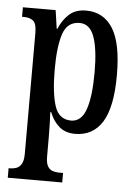

<svg xmlns="http://www.w3.org/2000/svg" viewBox="-55 -588 612 864"><g transform="rotate(5 251.5 -156.0)"><path d="M13 234V191H20Q35 191 48.5 186Q62 181 71 166Q80 151 80 120V-424Q80 -469 64 -481Q48 -493 23 -493H14V-536H162L174 -453H177Q194 -494 223 -520Q252 -546 299 -546Q378 -546 420 -479.5Q462 -413 462 -268Q462 -124 420 -56.5Q378 11 297 11Q254 11 226 -12.5Q198 -36 182 -77H178Q179 -54 180 -25.5Q181 3 181 37V124Q181 153 189.5 167.5Q198 182 212 186.5Q226 191 240 191H259V234ZM274 -47Q321 -47 341 -105.5Q361 -164 361 -272Q361 -377 341 -432.5Q321 -488 275 -488Q219 -488 200 -430.5Q181 -373 181 -271Q181 -164 200 -105.5Q219 -47 274 -47Z"/></g></svg>

Font: Noto Serif Myanmar ExtraCondensed Medium
Style: Regular
Weight: 500
Width: 2
Designer: Ben Mitchell and the Monotype Design Team
Foundry: Monotype Imaging Inc.
Version: Version 2.106; ttfautohint (v1.8.4.7-5d5b)